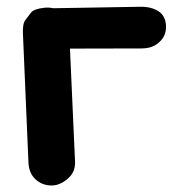

<svg xmlns="http://www.w3.org/2000/svg" viewBox="-20 -534 518 576"><path d="M112.8 -510.7Q81.5 -507.3 73 -496.1Q64.5 -484.9 55.9 -473.6Q47.4 -462.4 48.8 -433.1L65.4 -45.9Q66.9 -15.1 85.4 2.9Q106 22.9 136.7 22.5Q162.1 21.5 185.5 0Q206.5 -19 205.1 -49.3L189.9 -388.2L404.3 -388.7Q439.5 -388.7 459.5 -409.2Q479 -427.7 478 -455.6Q477.1 -486.3 455.1 -500.5Q433.6 -514.2 400.4 -513.7Q380.9 -513.2 139.2 -509.3Q127.4 -512.2 112.8 -510.7Z"/></svg>

Font: Comic Relief
Style: Bold
Weight: 700
Designer: Jeff Davis
Foundry: Loudifier
Version: Version 1.200; ttfautohint (v1.8.4.7-5d5b)